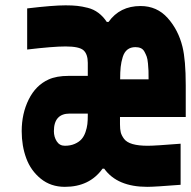

<svg xmlns="http://www.w3.org/2000/svg" viewBox="-20 -700 726 730"><path d="M184.9 -201.2Q184.9 -179.7 195.6 -162.8Q206.4 -145.8 226.6 -145.8Q248 -145.8 264.3 -153Q280.6 -160.2 290 -170.9Q299.5 -181.6 305 -197.6Q310.5 -213.5 312.2 -228.2Q313.8 -242.8 313.8 -261.1V-268.2H245.4Q184.9 -268.2 184.9 -201.2ZM369.8 -58.6Q320.3 10.4 226.6 10.4Q173.2 10.4 135.1 -20.5Q97 -51.4 79.8 -98.3Q62.5 -145.2 62.5 -201.2Q62.5 -268.2 89.2 -321.9Q115.9 -375.7 164.7 -397.8Q194.7 -411.5 240.9 -411.5H313.8V-460.9Q313.8 -494.1 297.5 -508.8Q281.2 -523.4 229.2 -523.4Q182.3 -523.4 83.3 -511.7V-668Q181 -679.7 229.2 -679.7Q255.2 -679.7 273.4 -677.7Q291.7 -675.8 313.8 -670.2Q335.9 -664.7 354.2 -651Q372.4 -637.4 386.1 -616.5H392.6Q435.5 -677.1 514.3 -677.1Q576.8 -677.1 617.5 -631.5Q658.2 -585.9 673.8 -522.1Q686.2 -472 686.2 -375.7V-255.2H436.2V-227.2Q436.2 -209 439.1 -196.9Q442.1 -184.9 451.8 -171.9Q461.6 -158.9 484 -152.3Q506.5 -145.8 541.7 -145.8Q569.7 -145.8 666.7 -153.6V2.6Q568.4 10.4 539.7 10.4Q425.8 10.4 376.3 -58.6ZM544.9 -398.4Q544.9 -419.9 544.6 -430.7Q544.3 -441.4 542.6 -458.7Q541 -475.9 537.8 -484.7Q534.5 -493.5 529.3 -503.3Q524.1 -513 515.3 -516.9Q506.5 -520.8 494.8 -520.8Q476.6 -520.8 464.5 -511.4Q452.5 -502 446.6 -483.1Q440.8 -464.2 438.8 -445.3Q436.8 -426.4 436.8 -398.4Z"/></svg>

Font: TypoPRO Monoid
Style: Bold
Weight: 700
Width: 4
Monospace: yes
Designer: Andreas Larsen (@larsenwork)
Version: Version 0.61